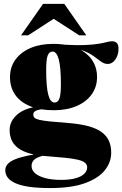

<svg xmlns="http://www.w3.org/2000/svg" viewBox="-20 -738 636 998"><path d="M241 239.5Q175 239.5 130.2 232.8Q85.5 226 58.5 213.5Q31.5 201 19.5 184.2Q7.5 167.5 7.5 147Q7.5 129.5 19 115.8Q30.5 102 56.2 91Q82 80 125 70.8Q168 61.5 232 53H290L289.5 58Q231.5 64 199.8 72.5Q168 81 156 93.8Q144 106.5 144 125Q144 146.5 162.8 162.8Q181.5 179 216.2 188Q251 197 298 197Q344.5 197 374.2 188.2Q404 179.5 418.5 164.8Q433 150 433 132Q433 116.5 420.5 107Q408 97.5 382.5 91.8Q357 86 317.8 82Q278.5 78 225 74Q171.5 70 134.2 59.5Q97 49 74 31.5Q51 14 40.5 -9.5Q30 -33 30 -63Q30.5 -110.5 73 -145.5Q115.5 -180.5 202 -187.5L211 -171.5Q179.5 -169 166.2 -162.2Q153 -155.5 153 -143Q153 -132.5 159.5 -126Q166 -119.5 184.8 -115Q203.5 -110.5 240 -106.8Q276.5 -103 336.5 -98.5Q398.5 -93.5 440.8 -81.8Q483 -70 509 -50.8Q535 -31.5 546.5 -5Q558 21.5 558 55.5Q558 106 524.2 147.8Q490.5 189.5 420.5 214.5Q350.5 239.5 241 239.5ZM259.5 -165Q187.5 -165 136.5 -186Q85.5 -207 58.8 -245.5Q32 -284 32 -337Q32 -389 60.2 -428Q88.5 -467 139 -488.5Q189.5 -510 257 -510Q312 -510 354.5 -497Q397 -484 426 -461Q455 -438 469.8 -406.5Q484.5 -375 484.5 -338Q484.5 -286 456.2 -247Q428 -208 377.5 -186.5Q327 -165 259.5 -165ZM263.5 -205Q281 -205 288.8 -226Q296.5 -247 296.5 -299.5Q296.5 -388 285.5 -429Q274.5 -470 253 -470Q235.5 -470 227.8 -449Q220 -428 220 -375Q220 -287 230.8 -246Q241.5 -205 263.5 -205ZM332.5 -484 306 -506Q378.5 -502 423.5 -504Q468.5 -506 494.8 -510.8Q521 -515.5 536 -519.5Q551 -523.5 563.5 -523.5Q577.5 -523.5 586.8 -515Q596 -506.5 596 -485Q596 -452.5 579.8 -429Q563.5 -405.5 540 -405.5Q521.5 -405.5 504.2 -418.5Q487 -431.5 464.8 -447.5Q442.5 -463.5 410.8 -475Q379 -486.5 332.5 -484ZM89.5 -554.5 204 -718H314L428.5 -554.5H391.5L228.5 -660H289.5L126.5 -554.5Z"/></svg>

Font: Newsreader 60pt ExtraBold
Style: Regular
Weight: 800
Designer: Hugues Gentile
Foundry: Production Type
Version: Version 1.003